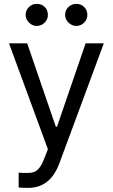

<svg xmlns="http://www.w3.org/2000/svg" viewBox="-20 -749 569 969"><path d="M74.2 197.3V122.1Q91.8 124 115.2 124Q136.2 124 150.4 119.6Q164.6 115.2 178.7 97.9Q192.9 80.6 206.1 43.9L221.7 3.9L25.4 -530.3H117.2L261.7 -109.4H267.6L412.1 -530.3H503.9L279.3 76.2Q255.9 138.2 216.8 168.7Q177.7 199.2 121.1 199.2Q95.7 199.2 74.2 197.3ZM109.4 -673.8Q109.4 -697.3 126 -713.4Q142.6 -729.5 165 -729.5Q189.9 -729.5 205.8 -713.9Q221.7 -698.2 221.7 -673.8Q221.7 -651.4 205.6 -634.8Q189.5 -618.2 165 -618.2Q150.9 -618.2 137.9 -626Q125 -633.8 117.2 -646.7Q109.4 -659.7 109.4 -673.8ZM308.6 -673.8Q308.6 -697.8 325.4 -713.6Q342.3 -729.5 365.2 -729.5Q388.7 -729.5 404.8 -713.6Q420.9 -697.8 420.9 -673.8Q420.9 -659.2 413.6 -646.5Q406.2 -633.8 393.3 -626Q380.4 -618.2 365.2 -618.2Q350.6 -618.2 337.4 -626Q324.2 -633.8 316.4 -646.7Q308.6 -659.7 308.6 -673.8Z"/></svg>

Font: Pretendard Std
Style: Regular
Weight: 400
Designer: Base glyphs from Inter by Rasmus Andersson; Hangeul glyphs from Noto Sans CJK(Source Han Sans) by Jang Soo-young and Kan
Foundry: Kil Hyung-jin
Version: Version 1.309